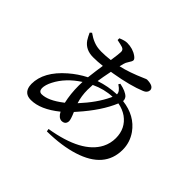

<svg xmlns="http://www.w3.org/2000/svg" viewBox="-182 -1057 1364 1364"><g transform="rotate(45 500.0 -374.5)"><path d="M425.8 -363.3Q425.8 -301.8 443.4 -246.1Q537.1 -347.7 581.1 -441.4Q584 -448.2 586.9 -454.1Q506.8 -451.2 427.7 -414.1Q425.8 -378.9 425.8 -363.3ZM216.8 -110.4Q281.2 -110.4 372.1 -180.7Q375 -182.6 377 -184.6Q360.4 -257.8 360.4 -339.8Q360.4 -364.3 361.3 -377.9Q257.8 -310.5 210.9 -218.8Q188.5 -175.8 188.5 -142.6Q190.4 -111.3 216.8 -110.4ZM552.7 -545.9 560.5 -558.6Q625 -545.9 650.4 -519.5Q663.1 -502.9 661.1 -485.4Q793 -469.7 861.3 -374Q904.3 -312.5 904.3 -239.3Q904.3 -54.7 686.5 13.7Q579.1 47.9 430.7 49.8L426.8 29.3Q712.9 -17.6 788.1 -164.1Q811.5 -210 811.5 -262.7Q811.5 -360.4 736.3 -415Q698.2 -441.4 649.4 -450.2Q600.6 -332 484.4 -201.2Q476.6 -191.4 468.8 -183.6Q491.2 -131.8 491.2 -113.3Q489.3 -77.1 451.2 -76.2Q420.9 -78.1 400.4 -118.2Q288.1 -27.3 192.4 -27.3Q127 -27.3 116.2 -89.8Q114.3 -100.6 114.3 -111.3Q114.3 -234.4 244.1 -346.7Q298.8 -394.5 365.2 -428.7Q374 -503.9 382.8 -560.5Q335.9 -554.7 290 -554.7Q214.8 -554.7 176.8 -609.4Q163.1 -630.9 149.4 -661.1L162.1 -672.9Q224.6 -627.9 283.2 -625Q293 -624 302.7 -624Q348.6 -624 393.6 -629.9Q404.3 -703.1 404.3 -721.7Q404.3 -742.2 387.7 -749Q385.7 -750 383.8 -751Q369.1 -755.9 327.1 -764.6V-782.2Q366.2 -798.8 388.7 -798.8Q447.3 -798.8 489.3 -768.6Q507.8 -754.9 508.8 -743.2Q508.8 -731.4 493.2 -709Q480.5 -690.4 476.6 -673.8L468.8 -642.6Q547.9 -660.2 652.3 -706.1Q668.9 -713.9 673.8 -713.9Q742.2 -712.9 743.2 -675.8Q741.2 -648.4 710.9 -636.7Q622.1 -599.6 471.7 -574.2Q461.9 -572.3 453.1 -571.3Q438.5 -500 432.6 -458Q513.7 -485.4 596.7 -488.3Q597.7 -516.6 555.7 -543.9Q553.7 -544.9 552.7 -545.9Z"/></g></svg>

Font: GenYoMin JP SemiBold
Style: Regular
Weight: 600
Version: Version 1.001;PS 1;hotconv 16.6.51;makeotf.lib2.5.65220 DEVE